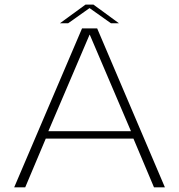

<svg xmlns="http://www.w3.org/2000/svg" viewBox="-20 -798 764 818"><path d="M40.5 0H87.5L175 -207.5H548.5L636 0H682.5L394 -677H329.5ZM186 -239 361.5 -650H362.5L538 -239ZM235.5 -699H270.5L361.5 -763.5L452.5 -699H486.5L378 -778.5H344.5Z"/></svg>

Font: Anybody SemiExpanded ExtraLight
Style: Regular
Weight: 250
Width: 6
Version: Version 1.113;gftools[0.9.25]